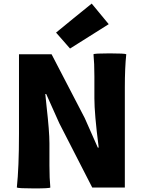

<svg xmlns="http://www.w3.org/2000/svg" viewBox="-20 -1047 804 1072"><path d="M170 5Q83 5 74 0Q86 -113 86 -300V-744H268L453 -388L526 -223H531Q531 -226 530 -232Q507 -412 507 -498V-621Q507 -694 502 -744Q506 -749 592 -749Q679 -749 685 -744Q677 -670 677 -558V-372V0H495L311 -359L238 -522H233Q235 -500 240 -453Q256 -313 256 -247V-123Q256 -50 261 0Q257 5 170 5ZM371 -776 293 -865 392 -946 492 -1027 587 -912Z"/></svg>

Font: GenSekiGothic TW H
Style: Regular
Weight: 900
Version: Version 1.501;PS 1;hotconv 16.6.51;makeotf.lib2.5.65220